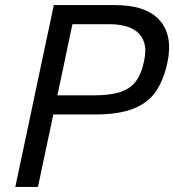

<svg xmlns="http://www.w3.org/2000/svg" viewBox="-20 -733 683 753"><path d="M40 0Q52.5 -59 64.2 -114Q76 -169 90 -235.5L140 -472.5Q154.5 -541 166.5 -597.2Q178.5 -653.5 191 -713H431Q553 -713 606 -653.5Q659 -594 636.5 -487.5Q622.5 -422 592.8 -376.5Q563 -331 505.2 -307.5Q447.5 -284 349.5 -284H189L179 -236Q164.5 -169.5 153 -114.2Q141.5 -59 129 0ZM413.5 -638H264Q255 -595.5 246 -553.2Q237 -511 227 -462L205 -359H345.5Q408.5 -359 448.5 -371Q488.5 -383 511.2 -412Q534 -441 545 -493Q554.5 -537.5 545.5 -565.8Q536.5 -594 515.5 -609.8Q494.5 -625.5 467.5 -631.8Q440.5 -638 413.5 -638Z"/></svg>

Font: Commissioner
Style: Italic
Weight: 400
Italic angle: -12°
Designer: Kostas Bartsokas
Foundry: Kostas Bartsokas
Version: Version 1.000; ttfautohint (v1.8.3)